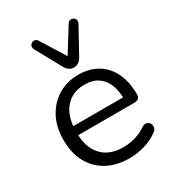

<svg xmlns="http://www.w3.org/2000/svg" viewBox="-184 -870 900 987"><g transform="rotate(-30 266.0 -376.0)"><path d="M295 9Q218 9 162.5 -21.5Q107 -52 76.5 -108Q46 -164 46 -242Q46 -318 76 -374.5Q106 -431 158.5 -463Q211 -495 280 -495Q329 -495 368 -478.5Q407 -462 434.5 -431Q462 -400 476.5 -356Q491 -312 491 -257Q491 -241 482 -233.5Q473 -226 456 -226H124Q128 -147 169 -104Q213 -56 295 -56Q329 -56 362.5 -65Q396 -74 428 -95Q441 -104 452 -104Q453 -104 459 -103.5Q465 -103 472 -96.5Q479 -90 480.5 -83.5Q482 -77 482 -74Q482 -67 478.5 -58Q475 -49 462 -41Q429 -17 384 -4Q339 9 295 9ZM405 -358Q389 -395 358.5 -415Q328 -435 282 -435Q231 -435 195.5 -411.5Q160 -388 142 -347Q129 -316 125 -279H421Q419 -325 405 -358ZM280 -538Q264 -538 252 -546.5Q240 -555 231 -571L148 -722Q142 -734 145.5 -743.5Q149 -753 157.5 -757.5Q166 -762 175.5 -760Q185 -758 191 -748L280 -605L369 -748Q375 -758 384.5 -760Q394 -762 402.5 -757.5Q411 -753 414.5 -743.5Q418 -734 412 -722L329 -571Q320 -555 308 -546.5Q296 -538 280 -538Z"/></g></svg>

Font: Nunito
Style: Regular
Weight: 400
Designer: Vernon Adams
Foundry: Vernon Adams
Version: Version 3.602